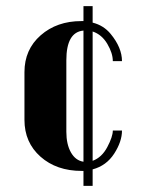

<svg xmlns="http://www.w3.org/2000/svg" viewBox="-20 -549 479 628"><path d="M283 -529V-475Q319 -466 342 -438Q379 -393 379 -349H349Q349 -375 331 -405.5Q313 -436 283 -446V-23Q313 -34 331 -68Q349 -102 349 -122H379Q379 -86 353.5 -46.5Q328 -7 283 5V59H253V10H247Q165 10 112.5 -36.5Q60 -83 60 -157V-313Q60 -387 113 -433.5Q166 -480 246 -480H253V-529ZM197 -118Q197 -77 212 -50.5Q227 -24 253 -20V-449Q197 -444 197 -352Z"/></svg>

Font: Trochut
Style: Bold
Weight: 700
Designer: Andreu Balius
Foundry: Andreu Balius
Version: Version 1.001